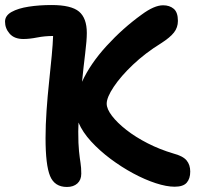

<svg xmlns="http://www.w3.org/2000/svg" viewBox="-29 -732 786 763"><path d="M237 11Q188 11 170 -32.5Q152 -76 152 -183Q152 -235 156 -292.5Q160 -350 166 -406Q172 -462 176.5 -510Q181 -558 182 -589Q149 -589 118.5 -583Q88 -577 64 -577Q28 -577 9.5 -598Q-9 -619 -9 -646Q-9 -670 17 -684.5Q43 -699 85 -705.5Q127 -712 176 -712Q254 -712 285 -686Q316 -660 316 -601Q316 -572 309.5 -519.5Q303 -467 297 -407Q330 -479 394.5 -549.5Q459 -620 534 -674Q584 -711 619 -711Q645 -711 661.5 -697Q678 -683 678 -649Q678 -623 662.5 -603Q647 -583 611 -560Q548 -521 499.5 -475Q451 -429 423 -387Q395 -345 395 -320Q395 -299 416 -271.5Q437 -244 473.5 -215.5Q510 -187 558 -162.5Q606 -138 660 -122Q698 -112 712.5 -94.5Q727 -77 727 -50Q727 -22 713 -6Q699 10 665 10Q633 10 590 -4Q547 -18 500.5 -43Q454 -68 410.5 -100.5Q367 -133 333 -170Q299 -207 283 -245Q282 -226 282 -209Q282 -159 285 -131Q288 -103 291 -84.5Q294 -66 294 -42Q294 -17 278.5 -3Q263 11 237 11Z"/></svg>

Font: Shantell Sans Normal
Style: Regular
Weight: 600
Designer: Stephen Nixon, Anya Danilova, Shantell Martin
Foundry: Arrow Type
Version: Version 1.009;[a7da0bfa3]